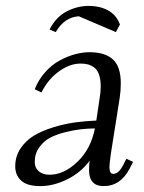

<svg xmlns="http://www.w3.org/2000/svg" viewBox="-20 -631 495 658"><path d="M32.2 -61Q32.2 -94.7 50 -121.8Q67.9 -148.9 95.7 -165.8Q123.5 -182.6 161.4 -194.3Q199.2 -206.1 235.6 -211.2Q272 -216.3 310.1 -217.8L320.8 -290Q325.2 -315.4 325.2 -334Q325.2 -358.9 319.3 -375.5Q313.5 -392.1 302.5 -399.9Q291.5 -407.7 280.8 -410.4Q270 -413.1 255.9 -413.1Q219.2 -413.1 181.9 -386.2Q144.5 -359.4 122.1 -314L99.1 -325.2Q111.8 -357.9 134.8 -383.5Q157.7 -409.2 184.3 -423.6Q210.9 -438 237.1 -445.1Q263.2 -452.1 287.1 -452.1Q339.8 -452.1 366.9 -427.5Q394 -402.8 394 -345.2Q394 -320.3 390.1 -294.9L359.9 -104Q355 -68.8 355 -58.1Q355 -35.2 368.2 -35.2Q386.7 -35.2 401.9 -64.9L413.1 -86.9L436 -76.2L424.8 -54.2Q393.6 6.8 335 6.8Q285.2 6.8 285.2 -47.9Q285.2 -60.5 287.1 -80.1Q257.3 -39.6 210.4 -16.4Q163.6 6.8 118.2 6.8Q72.8 6.8 52.5 -12Q32.2 -30.8 32.2 -61ZM99.1 -76.2Q99.1 -55.7 113 -43.9Q127 -32.2 149.9 -32.2Q199.2 -32.2 245.4 -76.4Q291.5 -120.6 305.2 -190.9Q279.8 -190.4 257.1 -188Q234.4 -185.5 203.9 -178Q173.3 -170.4 151.6 -158.9Q129.9 -147.5 114.5 -126Q99.1 -104.5 99.1 -76.2ZM149.9 -529.8Q170.9 -571.8 207.5 -591.3Q244.1 -610.8 285.2 -610.8Q321.3 -610.8 350.1 -595.5Q378.9 -580.1 391.1 -546.9L377 -521L250 -575.2Q201.2 -572.3 170.9 -521Z"/></svg>

Font: Dihjauti
Style: Italic
Weight: 400
Italic angle: -9°
Designer: T. Christopher White
Version: Version 3.0.0